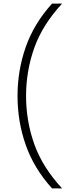

<svg xmlns="http://www.w3.org/2000/svg" viewBox="-20 -828 396 1068"><path d="M269.5 220Q169 109 123.2 -21.5Q77.5 -152 77.5 -294Q77.5 -436 123.2 -566.5Q169 -697 269.5 -808H325.5Q216.5 -690.5 170.8 -562Q125 -433.5 125 -294Q125 -154.5 170.8 -26Q216.5 102.5 325.5 220Z"/></svg>

Font: Encode Sans Expanded ExtraLight
Style: Regular
Weight: 200
Width: 7
Designer: Multiple Designers
Foundry: Impallari Type
Version: Version 3.000; ttfautohint (v1.8.3) -l 8 -r 50 -G 200 -x 14 